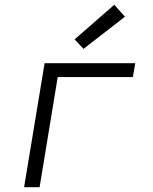

<svg xmlns="http://www.w3.org/2000/svg" viewBox="-20 -785 640 805"><path d="M81 0 167 -520H547L537 -462H222L146 0ZM330 -580 293 -620 459 -765 504 -715Z"/></svg>

Font: Iosevka SS04 Lt Ex Obl
Style: Regular
Weight: 300
Width: 7
Italic angle: -9°
Monospace: yes
Designer: Belleve Invis
Foundry: Belleve Invis
Version: Version 19.0.0; ttfautohint (v1.8.4)